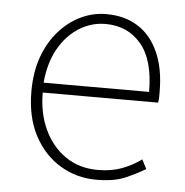

<svg xmlns="http://www.w3.org/2000/svg" viewBox="-45 -584 617 640"><g transform="rotate(5 263.5 -263.5)"><path d="M300 13Q234 13 179 -20Q124 -53 91.5 -114.5Q59 -176 59 -262Q59 -327 77.5 -378Q96 -429 128.5 -465.5Q161 -502 201.5 -521Q242 -540 286 -540Q347 -540 391.5 -512Q436 -484 460.5 -429.5Q485 -375 485 -297Q485 -289 485 -280.5Q485 -272 483 -261H97Q97 -192 122.5 -137.5Q148 -83 194 -51.5Q240 -20 302 -20Q347 -20 382 -33Q417 -46 447 -68L463 -37Q433 -19 396 -3Q359 13 300 13ZM97 -294H450Q450 -401 405 -454Q360 -507 286 -507Q239 -507 198 -481.5Q157 -456 130 -408.5Q103 -361 97 -294Z"/></g></svg>

Font: Noto Sans HK Thin Thin
Style: Regular
Weight: 250
Version: Version 2.004-H2;hotconv 1.0.118;makeotfexe 2.5.65603